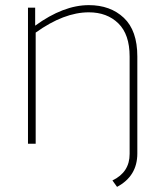

<svg xmlns="http://www.w3.org/2000/svg" viewBox="-20 -560 639 748"><path d="M119 0H89V-530H117V-460Q227 -540 326 -540Q410 -540 462.5 -490.5Q515 -441 515 -340V38Q515 126 436 168L418 143Q485 111 485 40V-340Q485 -426 441 -469Q397 -512 326 -512Q229 -512 119 -433Z"/></svg>

Font: Roundo ExtraLight
Style: Regular
Weight: 250
Designer: Namrata Goyal (Gurmukhi), Shiva Nallaperumal (Latin)
Foundry: Indian Type Foundry
Version: Version 1.000;PS 1.0;hotconv 1.0.88;makeotf.lib2.5.647800